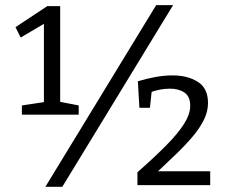

<svg xmlns="http://www.w3.org/2000/svg" viewBox="-20 -725 896 752"><path d="M215.7 -313.7 204.3 -328.3 288.3 -312V-276H65.7V-312L163.3 -326.7L152 -313.7V-643L170 -642.3L61 -578L40.7 -618.7L165.3 -701H215.7ZM157.7 6.7 591.7 -705H658L224 6.7ZM518.3 0V-50.3Q585.7 -109.7 631.5 -156Q677.3 -202.3 701.2 -240.3Q725 -278.3 725 -310.7Q725 -347 702.7 -362.3Q680.3 -377.7 645.7 -377.7Q606 -377.7 566.7 -362.7L575 -375.7L567.3 -302.7H526L520 -406.7Q555 -417.3 589.3 -423.5Q623.7 -429.7 655.7 -429.7Q715 -429.7 754.8 -404.5Q794.7 -379.3 794.7 -321.7Q794.7 -288.3 778.8 -256.2Q763 -224 735.3 -191Q707.7 -158 670.8 -122.5Q634 -87 591.7 -47.3L590.3 -54.3H803.3V0Z"/></svg>

Font: Bitter Thin
Style: Regular
Weight: 100
Designer: Sol Matas, and Bitter project Authors
Foundry: Sol Matas
Version: Version 2.002